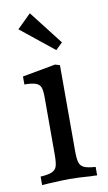

<svg xmlns="http://www.w3.org/2000/svg" viewBox="-81 -734 440 780"><g transform="rotate(-10 138.5 -344.0)"><path d="M28 -31Q61 -33 76 -40Q91 -47 95.5 -62Q100 -77 100 -110V-345Q100 -372 95.5 -385.5Q91 -399 75.5 -405Q60 -411 28 -411V-444L165 -469L184 -463V-110Q184 -77 188.5 -62Q193 -47 207.5 -40Q222 -33 255 -31V4Q246 3 229 3Q178 -1 142 -1Q113 -1 58 2L28 4ZM208 -553 180 -526 43 -636 100 -692Z"/></g></svg>

Font: Gupter Medium
Style: Regular
Weight: 500
Designer: Octavio Pardo
Version: Version 1.000